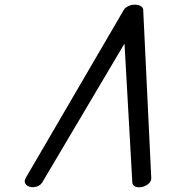

<svg xmlns="http://www.w3.org/2000/svg" viewBox="-20 -789 725 809"><path d="M502.9 -749.5Q509 -757.8 521.4 -763.5Q533.7 -769.3 548.3 -769.3Q563 -769.3 572.4 -763.7Q581.8 -758.1 583.3 -750L617.2 -41.3Q618.9 -22.7 600.2 -10.4Q581.5 2 560.9 -0.1Q540.3 -2.2 537.6 -19L504.6 -605.5L157.2 -19Q144.8 -1.7 121.8 -0.5Q102.3 0.7 91.1 -9.8Q78.1 -22.5 89.6 -41.3Z"/></svg>

Font: Tecnico
Style: GruesoInclinado
Weight: 700
Italic angle: -15°
Version: Version 1.3